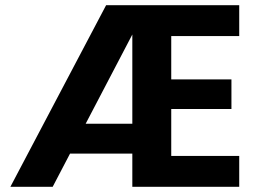

<svg xmlns="http://www.w3.org/2000/svg" viewBox="-20 -720 994 740"><path d="M20 0 389 -700H902V-581H640V-414H872V-300H640V-119H902V0H490V-587L183 0ZM165 -128 228 -243H562V-128Z"/></svg>

Font: DM Sans 17pt Black
Style: Regular
Weight: 900
Version: Version 4.004;gftools[0.9.30]